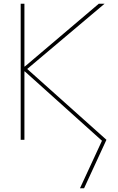

<svg xmlns="http://www.w3.org/2000/svg" viewBox="-20 -750 632 1030"><path d="M126 -380 551 0 431 260H409L527 5L113 -367H111V0H91V-730H111V-393H113L510 -730H541Z"/></svg>

Font: M PLUS 1p Thin
Style: Regular
Weight: 250
Version: Version 1.062